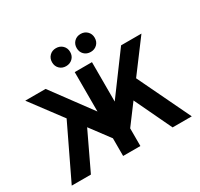

<svg xmlns="http://www.w3.org/2000/svg" viewBox="-185 -1153 1445 1388"><g transform="rotate(-30 538.0 -459.0)"><path d="M37 0 248 -439.5 53 -700H223L466 -371V-700H610V-371L853 -700H1023L828 -439.5L1039 0H879L731.5 -310L610 -147.5V0H466V-147.5L344.5 -310L197 0ZM640.5 -768Q607.5 -768 586.2 -789Q565 -810 565 -843Q565 -875.5 586.2 -896.8Q607.5 -918 640.5 -918Q672.5 -918 694 -896.8Q715.5 -875.5 715.5 -843Q715.5 -810 694 -789Q672.5 -768 640.5 -768ZM434.5 -768Q402 -768 380.8 -789Q359.5 -810 359.5 -843Q359.5 -875.5 380.8 -896.8Q402 -918 434.5 -918Q467 -918 488.8 -896.8Q510.5 -875.5 510.5 -843Q510.5 -810 488.8 -789Q467 -768 434.5 -768Z"/></g></svg>

Font: Overpass ExtraBold
Style: Regular
Weight: 800
Designer: Delve Withrington, Dave Bailey, Thomas Jockin
Foundry: Delve Fonts LLC
Version: Version 4.000; ttfautohint (v1.8.3)